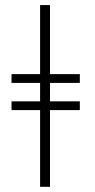

<svg xmlns="http://www.w3.org/2000/svg" viewBox="-20 -718 372 748"><path d="M291 -323.2V-289.1H174.8V9.8H136.2V-289.1H24.9V-323.2H136.2V-395H24.9V-429.2H136.2V-698.2H174.8V-429.2H291V-395H174.8V-323.2Z"/></svg>

Font: Linux Libertine Display G
Style: Regular
Weight: 400
Designer: Philipp H. Poll
Foundry: Philipp H. Poll
Version: Version 5.0.9